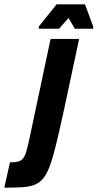

<svg xmlns="http://www.w3.org/2000/svg" viewBox="-71 -868 451 888"><path d="M-51 0 -25 -117Q-2 -117 12 -120.5Q26 -124 35 -134.5Q44 -145 50.5 -167Q57 -189 65 -226L163 -688H295L222 -346Q203 -260 188.5 -200Q174 -140 160 -102Q146 -64 129 -43Q112 -22 88 -13Q64 -4 30.5 -2Q-3 0 -51 0ZM109 -735V-746L191 -848H322L360 -746V-735H275L246 -785L202 -735Z"/></svg>

Font: Saira UltraCondensed Black
Style: Italic
Weight: 900
Width: 1
Italic angle: -12°
Designer: Hector Gatti with collaboration of the Omnibus-Type team
Foundry: Omnibus-Type
Version: Version 1.101